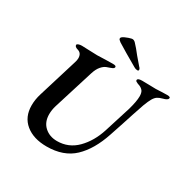

<svg xmlns="http://www.w3.org/2000/svg" viewBox="-188 -1030 1211 1222"><g transform="rotate(30 417.5 -419.0)"><path d="M97 -166Q97 -209 111 -254L199 -541Q205 -559 205 -573Q205 -610 175 -619Q149 -626 150 -641Q151 -647 161.5 -650.5Q172 -654 185 -654Q202 -654 240 -652Q280 -650 299 -650Q316 -650 358 -652L414 -653Q440 -653 437 -640Q435 -633 427 -629Q419 -625 407 -621Q395 -617 387 -614Q369 -607 352 -587Q335 -567 324 -532L232 -237Q222 -204 222 -173Q222 -115 258.5 -82Q295 -49 350 -49Q435 -49 495 -109.5Q555 -170 585 -264Q617 -363 646 -458Q664 -522 664 -558Q664 -584 655 -597Q646 -610 627 -618Q623 -619 614 -622.5Q605 -626 600 -629.5Q595 -633 595 -638Q595 -653 628 -653L685 -652Q700 -651 729 -651Q748 -651 772 -653L812 -654Q838 -654 834 -641Q831 -628 799 -620Q776 -614 762.5 -605Q749 -596 738 -577Q727 -558 713 -521Q683 -434 658 -355L625 -256Q582 -126 508 -56Q434 14 310 14Q213 14 155 -33.5Q97 -81 97 -166ZM544 -702Q441 -761 387 -795Q378 -802 374 -806Q370 -810 370 -816Q370 -826 393.5 -836.5Q417 -847 435 -851L442 -852Q455 -852 466 -840Q490 -815 520 -776L567 -721Q577 -712 577 -703Q577 -695 568 -695Q555 -695 544 -702Z"/></g></svg>

Font: EB Garamond SemiBold
Style: Italic
Weight: 600
Italic angle: -17.2°
Designer: Georg Duffner and Octavio Pardo
Foundry: Georg Duffner
Version: Version 1.000